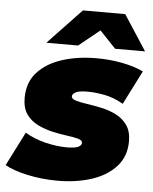

<svg xmlns="http://www.w3.org/2000/svg" viewBox="-71 -813 692 868"><g transform="rotate(5 274.5 -378.5)"><path d="M223 10Q150 10 84.5 -4.5Q19 -19 -17 -40L61 -194Q102 -169 153.5 -156.5Q205 -144 251 -144Q289 -144 303.5 -151.5Q318 -159 318 -170Q318 -182 298 -187.5Q278 -193 246.5 -197Q215 -201 180 -209Q145 -217 113.5 -232.5Q82 -248 62 -276Q42 -304 42 -350Q42 -421 83.5 -466.5Q125 -512 195 -534.5Q265 -557 350 -557Q410 -557 465.5 -546.5Q521 -536 564 -516L486 -362Q443 -387 400.5 -395Q358 -403 323 -403Q284 -403 269 -394.5Q254 -386 254 -376Q254 -364 274 -358Q294 -352 325 -347.5Q356 -343 391.5 -335.5Q427 -328 458 -312.5Q489 -297 509 -269Q529 -241 529 -195Q529 -127 487.5 -81Q446 -35 376.5 -12.5Q307 10 223 10ZM118 -607 270 -767H462L566 -607H430L307 -737H423L262 -607Z"/></g></svg>

Font: Montserrat Thin Black
Style: Italic
Weight: 900
Italic angle: -11.3°
Version: Version 9.000